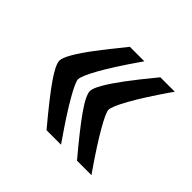

<svg xmlns="http://www.w3.org/2000/svg" viewBox="-120 -654 803 803"><g transform="rotate(45 281.0 -252.5)"><path d="M233.4 -8.8Q147.9 -110.8 108.2 -168Q68.4 -225.1 68.4 -249.5Q68.4 -265.6 87.6 -299.1Q106.9 -332.5 141.8 -379.2Q176.8 -425.8 233.4 -495.1L235.8 -498.5H321.8L312 -484.4Q246.6 -390.1 212.6 -329.1Q178.7 -268.1 178.7 -249Q178.7 -232.9 212.9 -173.1Q247.1 -113.3 312 -20L321.8 -5.4H236.3ZM413.6 -8.8Q392.6 -33.7 375.2 -54.9Q357.9 -76.2 342 -96.2Q326.2 -116.2 313.5 -133.1Q300.8 -149.9 290.3 -165Q279.8 -180.2 272 -192.6Q264.2 -205.1 259 -215.8Q253.9 -226.6 251.2 -234.9Q248.5 -243.2 248.5 -249.5Q248.5 -265.6 267.8 -299.1Q287.1 -332.5 321.8 -379.2Q356.4 -425.8 413.6 -495.1L416 -498.5H502L491.7 -484.4Q426.8 -390.1 392.8 -329.1Q358.9 -268.1 358.9 -249Q358.9 -232.9 393.1 -173.1Q427.2 -113.3 491.7 -20L502 -5.4H416Z"/></g></svg>

Font: DimaFred
Style: Bold
Weight: 800
Designer: R.Balvardi
Foundry: R.Balvardi (r.balvardi@gmail.com)
Version: Version 1.00;August 2, 2018;FontCreator 11.5.0.2427 64-bit